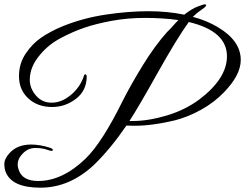

<svg xmlns="http://www.w3.org/2000/svg" viewBox="-46 -831 1136 890"><path d="M964 -705Q1070 -642 1070 -553Q1070 -483 992 -403Q947 -356 885.5 -322Q824 -288 764 -273Q660 -248 576 -248Q558 -248 540 -249Q467 -142 390 -67Q277 39 141 39Q11 39 -19 -32Q-26 -49 -26 -71.5Q-26 -94 -3 -120Q33 -161 98 -161Q140 -161 186 -146Q203 -140 198 -133Q194 -129 172 -137Q150 -145 117.5 -145Q85 -145 60.5 -120.5Q36 -96 36 -68Q36 -57 40 -46Q56 8 131 8Q243 8 351 -96Q428 -171 524 -366Q561 -439 616 -528.5Q671 -618 728 -682Q735 -689 746 -700Q767 -724 781 -738Q709 -748 627 -748Q545 -748 472 -734.5Q399 -721 345 -702.5Q291 -684 235.5 -654.5Q180 -625 142 -580Q92 -523 92 -461Q92 -423 119 -390Q148 -355 193.5 -355Q239 -355 281.5 -390Q324 -425 342 -476Q343 -483 346.5 -485.5Q350 -488 353 -485Q356 -482 356 -475Q355 -410 305.5 -372.5Q256 -335 196 -335Q128 -335 85 -375Q42 -415 42 -478Q42 -536 73 -582.5Q104 -629 147 -658Q190 -687 246 -710Q341 -748 445.5 -763.5Q550 -779 640.5 -779Q731 -779 808 -763Q844 -791 871 -801Q898 -811 901.5 -811Q905 -811 906 -810Q912 -810 908.5 -803.5Q905 -797 885.5 -784Q866 -771 848 -753Q912 -736 964 -705ZM568 -270Q641 -270 726.5 -295.5Q812 -321 878 -370Q1006 -467 1006 -570Q1006 -687 829 -729Q773 -651 684 -492Q595 -333 554 -270Q561 -270 568 -270Z"/></svg>

Font: Great Vibes
Style: Regular
Weight: 400
Designer: Robert E. Leuschke
Foundry: Robert E. Leuschke
Version: Version 1.001